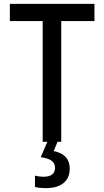

<svg xmlns="http://www.w3.org/2000/svg" viewBox="-20 -734 540 994"><path d="M201 0V-625H31V-714H469V-625H297V0ZM217 240Q203 240 187.5 238.5Q172 237 161 234V175Q182 181 205 181Q236 181 250.5 168.5Q265 156 265 135Q265 110 245.5 97Q226 84 191 80L225 0H278L258 48Q341 65 341 139Q341 187 309 213.5Q277 240 217 240Z"/></svg>

Font: Noto Sans Mono ExtraCondensed Medium
Style: Regular
Weight: 500
Width: 2
Designer: Monotype Design Team
Foundry: Monotype Imaging Inc.
Version: Version 2.014